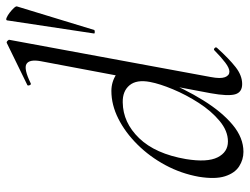

<svg xmlns="http://www.w3.org/2000/svg" viewBox="-110 -656 780 599"><g transform="rotate(-90 279.5 -357.0)"><path d="M104.8 13Q80.4 13 59.4 -0.5Q38.4 -14 28.6 -44.5Q18.8 -75 27 -126Q37 -181.6 63.4 -230.6Q89.8 -279.6 127.6 -317.7Q165.4 -355.8 208.4 -377.4Q251.4 -399 294.8 -399Q323 -399 346.9 -383.4Q370.8 -367.8 374.4 -332L332.4 -246Q301.8 -171 265.5 -112.5Q229.2 -54 188.9 -20.5Q148.6 13 104.8 13ZM137.2 -35.4Q170 -35.4 201.1 -61.3Q232.2 -87.2 257.5 -126.5Q282.8 -165.8 300 -207.1Q317.2 -248.4 322.8 -278.4Q330.8 -320.2 312.5 -342.3Q294.2 -364.4 259 -363.6Q196 -362.8 147.3 -312.3Q98.6 -261.8 82.2 -166.4Q71.4 -100 87.6 -67.7Q103.8 -35.4 137.2 -35.4ZM316.4 9Q290.4 9 284.2 -13.2Q278 -35.4 287.6 -89L387.6 -619.4Q394 -654.6 379.1 -663.8Q364.2 -673 318.4 -650.6Q314.4 -648.8 312.4 -654.8Q310.4 -660.8 314.4 -661.8L443.8 -725Q447.2 -727 451.2 -723Q455.2 -719 454.2 -717L338.2 -89Q332.4 -58.6 337.7 -44.7Q343 -30.8 355 -30.8Q366 -30.8 383 -43.6Q400 -56.4 420.8 -77Q424 -81 428.4 -77Q432.8 -73 428.8 -69Q395.4 -32 369.2 -11.5Q343 9 316.4 9ZM474 -452.8 515 -724.8Q516.2 -728.8 523.4 -725.8Q530.6 -722.8 539 -716.3Q547.4 -709.8 553.5 -703.2Q559.6 -696.6 558.4 -693.4L485 -452.8Q484 -450.8 479 -450.8Q474 -450.8 474 -452.8Z"/></g></svg>

Font: Cormorant Light
Style: Italic
Weight: 300
Italic angle: -10°
Designer: Christian Thalmann (Catharsis Fonts)
Foundry: Catharsis Fonts
Version: Version 4.000